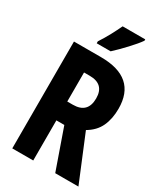

<svg xmlns="http://www.w3.org/2000/svg" viewBox="-227 -1021 953 1111"><g transform="rotate(30 250.0 -465.5)"><path d="M50 0H190V-268H243L337 0H492L366 -305Q421 -337 444.5 -387.5Q468 -438 468 -506Q468 -714 230 -714H50ZM190 -394V-588H228Q326 -588 326 -493Q326 -394 227 -394ZM169 -771H262Q297 -803 339 -848Q381 -893 401 -922V-931H250Q234 -897 214.5 -860.5Q195 -824 169 -784Z"/></g></svg>

Font: Noto Sans Mono Condensed Extra
Style: Regular
Weight: 800
Width: 3
Designer: Monotype Design Team
Foundry: Monotype Imaging Inc.
Version: Version 1.900